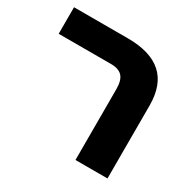

<svg xmlns="http://www.w3.org/2000/svg" viewBox="-138 -744 885 883"><g transform="rotate(30 304.5 -302.5)"><path d="M369 0V-376Q369 -423 350 -443.5Q331 -464 291 -464H12V-605H298Q418 -605 478.5 -551Q539 -497 539 -387V0Z"/></g></svg>

Font: Noto Sans Hebrew ExtraBold
Style: Regular
Weight: 800
Designer: Monotype Design Team
Foundry: Monotype Imaging Inc.
Version: Version 2.003